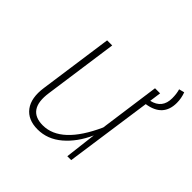

<svg xmlns="http://www.w3.org/2000/svg" viewBox="-159 -750 907 907"><g transform="rotate(45 294.0 -297.0)"><path d="M588 -544Q588 -451 488 -436L426 0H400L419 -158Q385 -82 331 -36Q277 10 211 10Q146 10 114.5 -32Q83 -74 94 -150L146 -520H180L128 -150Q109 -21 215 -21Q336 -21 424 -216L466 -520H500L492 -462Q557 -477 557 -544Q557 -574 550 -597L577 -604Q588 -575 588 -544Z"/></g></svg>

Font: Fira Sans UltraLight
Style: Italic
Weight: 200
Italic angle: -8°
Designer: Carrois Corporate & Edenspiekermann AG
Foundry: Carrois Corporate GbR & Edenspiekermann AG
Version: Version 4.203;PS 004.203;hotconv 1.0.88;makeotf.lib2.5.64775